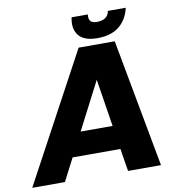

<svg xmlns="http://www.w3.org/2000/svg" viewBox="-128 -954 958 1037"><g transform="rotate(-10 351.0 -435.0)"><path d="M490.2 0 470.2 -124H208L144 0H-35.2L342.8 -702.1H541L670.9 0ZM450.2 -253.9 409.2 -514.2 274.9 -253.9ZM334 -870.1H422.9Q419.9 -845.7 429.4 -833.7Q439 -821.8 464.8 -821.8Q523.9 -821.8 533.2 -870.1H630.9Q617.2 -807.6 572.8 -771.2Q528.3 -734.9 452.1 -734.9Q379.4 -734.9 350.1 -771.7Q320.8 -808.6 334 -870.1Z"/></g></svg>

Font: SVN-Poppins
Style: Bold Italic
Weight: 700
Italic angle: -10°
Designer: Ninad Kale (Devanagari), Jonny Pinhorn (Latin)
Foundry: Indian Type Foundry
Version: Version 3.002 2017